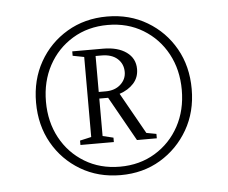

<svg xmlns="http://www.w3.org/2000/svg" viewBox="-39 -714 619 521"><g transform="rotate(-5 270.0 -454.0)"><path d="M270 -238Q209 -238 161 -266.5Q113 -295 85.5 -343.5Q58 -392 58 -454Q58 -516 85.5 -564.5Q113 -613 161 -641.5Q209 -670 270 -670Q331 -670 379 -641.5Q427 -613 454.5 -564.5Q482 -516 482 -454Q482 -392 454 -343.5Q426 -295 378.5 -266.5Q331 -238 270 -238ZM270 -261Q324 -261 366 -286.5Q408 -312 431.5 -355.5Q455 -399 455 -454Q455 -509 431.5 -552.5Q408 -596 366 -621.5Q324 -647 270 -647Q216 -647 174 -621.5Q132 -596 108.5 -552.5Q85 -509 85 -454Q85 -399 108.5 -355.5Q132 -312 174 -286.5Q216 -261 270 -261ZM168 -329V-341L199 -348V-566L168 -572V-584H252Q292 -584 315.5 -567Q339 -550 339 -521Q339 -498 324.5 -482Q310 -466 286 -458L349 -346L376 -341V-329H322L254 -450H230V-348L259 -341V-329ZM246 -566H230V-468H249Q274 -468 289.5 -482Q305 -496 305 -516Q305 -538 289.5 -552Q274 -566 246 -566Z"/></g></svg>

Font: Spectral SC ExtraLight
Style: Regular
Weight: 275
Designer: Jean-Baptiste Levee
Foundry: Production Type
Version: Version 2.001